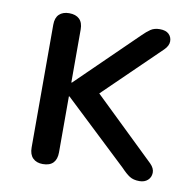

<svg xmlns="http://www.w3.org/2000/svg" viewBox="-63 -557 634 628"><g transform="rotate(10 254.0 -243.5)"><path d="M118 7Q97 7 85 -5Q73 -17 73 -40V-448Q73 -471 85 -482.5Q97 -494 118 -494Q140 -494 152 -482.5Q164 -471 164 -448V-272H166L362 -463Q377 -478 389 -486Q401 -494 419 -494Q439 -494 449 -484.5Q459 -475 459 -460.5Q459 -446 445 -432L237 -230V-275L464 -56Q478 -42 477.5 -27Q477 -12 466.5 -2.5Q456 7 439 7Q419 7 406.5 -1Q394 -9 378 -26L166 -226H164V-40Q164 -17 152.5 -5Q141 7 118 7Z"/></g></svg>

Font: Nunito Medium
Style: Regular
Weight: 500
Designer: Vernon Adams
Foundry: Vernon Adams
Version: Version 3.601